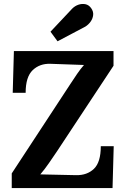

<svg xmlns="http://www.w3.org/2000/svg" viewBox="-20 -961 644 981"><path d="M274 -750 238 -799 349 -917Q363 -931 381 -937Q399 -943 416.5 -939.5Q434 -936 446 -919Q458 -902 456 -884Q454 -866 443 -850.5Q432 -835 416 -825ZM40 0V-75Q115 -189 189.5 -303Q264 -417 339 -531Q358 -560 374 -583.5Q390 -607 409 -629L238 -635Q183 -637 147 -602.5Q111 -568 111 -487H45L51 -700H560V-625L272 -189Q251 -158 230 -127.5Q209 -97 186 -70L369 -66Q425 -65 460 -98.5Q495 -132 495 -214H561L555 0Z"/></svg>

Font: Lora
Style: Weight 700
Weight: 700
Designer: Olga Karpushina, Alexei Vanyashin (Cyrillic)
Foundry: Cyreal
Version: Version 3.001